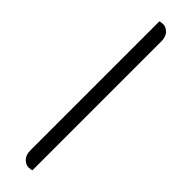

<svg xmlns="http://www.w3.org/2000/svg" viewBox="-311 -770 891 891"><g transform="rotate(45 134.0 -325.0)"><path d="M169.9 127Q163.1 130.9 146.5 130.9Q129.9 130.9 113.8 115Q97.7 99.1 97.7 67.9V-777.3Q104.5 -781.2 121.1 -781.2Q137.7 -781.2 153.8 -765.4Q169.9 -749.5 169.9 -718.3Z"/></g></svg>

Font: Rye
Style: Regular
Weight: 400
Designer: Nicole Fally
Foundry: Nicole Fally
Version: Version 1.001